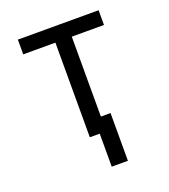

<svg xmlns="http://www.w3.org/2000/svg" viewBox="-126 -611 753 858"><g transform="rotate(-20 250.0 -181.5)"><path d="M258 157V0H211V-450H58V-520H442V-450H289V-70H335V157Z"/></g></svg>

Font: Iosevka MaddieWtf
Style: Regular
Weight: 400
Monospace: yes
Designer: Belleve Invis
Foundry: Belleve Invis
Version: Version 31.3.0; ttfautohint (v1.8.3)